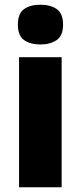

<svg xmlns="http://www.w3.org/2000/svg" viewBox="-20 -796 343 816"><path d="M152 -776Q194 -776 221 -757.5Q248 -739 248 -691Q248 -644 220.5 -625.5Q193 -607 152 -607Q109 -607 82.5 -625.5Q56 -644 56 -691Q56 -739 82.5 -757.5Q109 -776 152 -776ZM242 -553V0H61V-553Z"/></svg>

Font: Noto Sans Myanmar SemiCondensed Black
Style: Regular
Weight: 900
Width: 4
Designer: Monotype Design Team
Foundry: Monotype Imaging Inc.
Version: Version 2.107; ttfautohint (v1.8.4.7-5d5b)